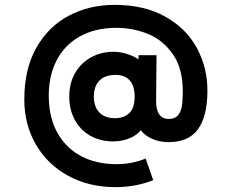

<svg xmlns="http://www.w3.org/2000/svg" viewBox="-20 -665 954 790"><path d="M455.3 105Q346.6 105 260.9 58.5Q175.2 11.9 127.6 -70.5Q80 -152.9 80 -255.8Q80 -381.2 129.8 -469Q179.7 -556.8 264 -600.9Q348.4 -645 451.5 -645Q574 -645 660.8 -596.1Q747.7 -547.2 791.2 -465.3Q834.8 -383.5 833.5 -286Q832.2 -184.4 793.9 -132.3Q755.5 -80.2 673.2 -80.2Q630.3 -80.2 594.5 -99.6Q558.8 -119 545 -154.7L576.5 -154Q556.2 -116.7 521.5 -99.9Q486.8 -83.2 445.7 -83.2Q393.2 -83.2 352.1 -106.2Q311 -129.3 288 -171.4Q265 -213.4 265 -267.5Q265 -322.8 289.1 -364.6Q313.2 -406.4 354.8 -429.2Q396.3 -452 447.5 -452Q480.7 -452 516 -438.4Q551.2 -424.8 570.7 -403.2L550 -375.8V-438H624L622.3 -249.7Q622.3 -212.1 635.7 -193.8Q649.1 -175.5 674 -175.5Q697.6 -175.5 710 -188.1Q722.4 -200.8 726.9 -221.3Q731.3 -241.9 731.9 -277.8L732 -284.7Q733 -381.8 691.6 -441.4Q650.2 -500.9 588.2 -525.7Q526.2 -550.5 459.8 -550.5Q371.2 -550.5 307.5 -514.5Q243.8 -478.6 211 -412.7Q178.3 -346.8 180.8 -259Q183.3 -174.8 218.7 -114.2Q254 -53.6 316 -21.5Q378 10.5 460 10.5Q490.9 10.5 521.5 4.6Q552 -1.3 579.2 -12.7L610.5 76.3Q574.6 90.7 535.4 97.8Q496.2 105 455.3 105ZM452.7 -178.7Q489.8 -178.7 511.9 -199.7Q534 -220.7 534 -267.7Q534 -311.2 513.9 -334Q493.8 -356.8 456 -356.8Q411.4 -356.8 388.8 -333.1Q366.2 -309.4 366.2 -267.7Q366.2 -225.8 388.9 -202.2Q411.6 -178.7 452.7 -178.7Z"/></svg>

Font: Hauora
Style: Regular
Weight: 400
Designer: Wayne Shih
Foundry: WCYS
Version: Version 1.001